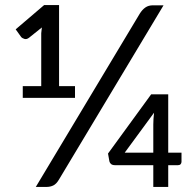

<svg xmlns="http://www.w3.org/2000/svg" viewBox="-20 -739 776 759"><path d="M586 -135.5V-246.5Q586 -268 589 -293.5L473 -135.5ZM697.5 -135.5V-99.5Q697.5 -94 694 -90Q690.5 -86 683.5 -86H645V0H586V-86H435Q425 -86 419.5 -90.2Q414 -94.5 412.5 -101L407 -132L577.5 -366H645V-135.5ZM276.5 -398.5V-352H70V-398.5H143V-607.5L145.5 -630.5L95 -590Q85.5 -582.5 76.5 -585.2Q67.5 -588 63.5 -593L42 -623L154.5 -719H213.5V-398.5ZM213 -29Q203 -12 191 -6Q179 0 163 0H121.5L532.5 -685Q542.5 -701 554.8 -709.5Q567 -718 584.5 -718H626.5Z"/></svg>

Font: TypoPRO Lato
Style: Regular
Weight: 500
Designer: Lukasz Dziedzic with Adam Twardoch and Botio Nikoltchev
Foundry: tyPoland Lukasz Dziedzic
Version: Version 2.010; 2014-09-01; http://www.latofonts.com/